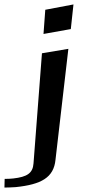

<svg xmlns="http://www.w3.org/2000/svg" viewBox="-194 -642 461 865"><path d="M125 -511 137 -622 10 -598 2 -489ZM-134 162C-144 163 -157 164 -173 164L-174 203C-157 203 -140 202 -123 201C-8 189 48 158 56 78L114 -422L-5 -402L-43 94C-46 139 -73 155 -134 162Z"/></svg>

Font: Gamestation Warped
Style: Italic
Weight: 400
Designer: Jonas Hecksher
Foundry: Jonas Hecksher, Playtypeª, e-types AS
Version: Version 1.003